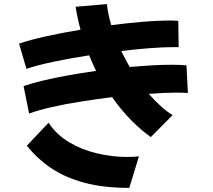

<svg xmlns="http://www.w3.org/2000/svg" viewBox="-20 -858 1040 937"><path d="M122 -304 95 -438Q133 -451 188.5 -464.5Q244 -478 311 -490Q378 -502 449 -512Q431 -549 415 -588Q324 -574 243 -557Q162 -540 109 -522L73 -645Q124 -663 203.5 -680.5Q283 -698 373 -713Q358 -768 349 -825L502 -838Q506 -792 523 -735Q606 -746 680.5 -752Q755 -758 807 -758Q820 -758 830.5 -757.5Q841 -757 850 -756L852 -628H826Q778 -628 712 -623Q646 -618 572 -609Q591 -569 613 -531Q668 -536 719.5 -539Q771 -542 815 -542Q857 -542 890 -539L897 -404Q886 -405 872 -405.5Q858 -406 842 -406Q785 -406 706 -400Q733 -369 762 -342.5Q791 -316 822 -296L716 -189Q669 -222 620.5 -271Q572 -320 527 -384Q449 -374 372.5 -362Q296 -350 231 -335Q166 -320 122 -304ZM611 59Q486 59 392.5 34Q299 9 230.5 -37Q162 -83 111 -147L217 -259Q256 -200 319 -163Q382 -126 455.5 -109Q529 -92 598 -92Q630 -92 658 -95Z"/></svg>

Font: Mochiy Pop One
Style: Regular
Weight: 400
Designer: FONTDASU
Foundry: FONTDASU / Google Inc. / Adobe
Version: Version 2.000